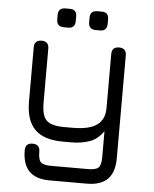

<svg xmlns="http://www.w3.org/2000/svg" viewBox="-58 -717 772 965"><g transform="rotate(5 328.0 -234.0)"><path d="M229.5 200Q159.5 200 125.2 165.2Q91 130.5 91 60Q91 23.5 127.5 23.5Q164.5 23.5 164.5 60Q164.5 100 177.2 113.2Q190 126.5 229.5 126.5H416.5Q456 126.5 469 113.2Q482 100 482 60V-70.5Q452.5 -28 411.5 -14Q370.5 0 320.5 0H278.5Q182 0 136.5 -45.5Q91 -91 91 -186.5V-459Q91 -496 127.5 -496Q164.5 -496 164.5 -459V-186.5Q164.5 -121.5 188.8 -97.5Q213 -73.5 278.5 -73.5H320.5Q404.5 -73.5 443.2 -101.5Q482 -129.5 482 -186.5V-459Q482 -496 518.5 -496Q555.5 -496 555.5 -459V60Q555.5 130.5 521 165.2Q486.5 200 416.5 200ZM233 -573Q196.5 -573 196.5 -609.5V-632.5Q196.5 -668 233 -668H255Q290 -668 290 -632.5V-609.5Q290 -573 255 -573ZM394 -573Q357.5 -573 357.5 -609.5V-632.5Q357.5 -668 394 -668H416Q451 -668 451 -632.5V-609.5Q451 -573 416 -573Z"/></g></svg>

Font: Jura Light SemiBold
Style: Regular
Weight: 600
Version: Version 5.106